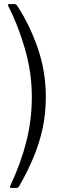

<svg xmlns="http://www.w3.org/2000/svg" viewBox="-20 -762 318 947"><path d="M26 -742H49Q59 -742 64 -735Q126 -641 166 -525.5Q206 -410 206 -285Q206 -200 189.5 -125.5Q173 -51 143.5 18.5Q114 88 73 159Q68 165 62 165H36Q31 165 29.5 162Q28 159 30 156Q83 43 110 -64Q137 -171 137 -284Q137 -403 103.5 -519.5Q70 -636 20 -734Q19 -736 20 -739Q21 -742 26 -742Z"/></svg>

Font: Libre Franklin Light
Style: Regular
Weight: 300
Designer: Pablo Impallari, Rodrigo Fuenzalida, Nhung Nguyen
Foundry: Impallari Type
Version: Version 3.000